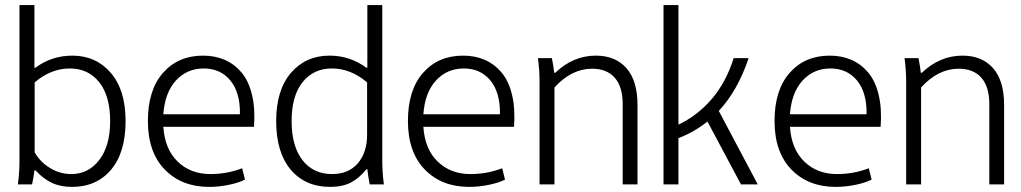

<svg xmlns="http://www.w3.org/2000/svg" viewBox="-20 -730 4040 760"><path d="M117.2 -403.8V-127Q139.2 -88.4 178.5 -64.7Q217.8 -41 262.2 -41Q330.1 -41 373 -96.9Q416 -152.8 416 -251Q416 -350.1 372.8 -404.5Q329.6 -459 255.9 -459Q182.1 -459 117.2 -403.8ZM57.1 -91.8V-710H116.2V-461.9H120.1Q185.1 -509.8 266.1 -509.8Q359.9 -509.8 418.5 -441.7Q477.1 -373.5 477.1 -251Q477.1 -126.5 419.7 -58.3Q362.3 9.8 265.1 9.8Q219.2 9.8 185.1 -6.3Q150.9 -22.5 121.1 -55.2H116.2Q114.3 -35.2 106.9 0H50.8Q57.1 -48.3 57.1 -91.8Z M626.5 -277.8H929.7Q931.2 -363.3 892.1 -411.1Q853 -459 786.6 -459Q720.2 -459 676.5 -411.4Q632.8 -363.8 626.5 -277.8ZM985.4 -228H626.5Q632.3 -139.6 683.3 -90.3Q734.4 -41 812.5 -41Q878.9 -41 938.5 -64L949.7 -19Q924.8 -6.3 885.3 1.7Q845.7 9.8 807.6 9.8Q699.2 9.8 632.3 -58.8Q565.4 -127.4 565.4 -251Q565.4 -374 625.5 -441.9Q685.5 -509.8 783.7 -509.8Q831.1 -509.8 869.4 -493.2Q907.7 -476.6 936 -443.1Q964.4 -409.7 977.5 -354.7Q990.7 -299.8 985.4 -228Z M1433.1 -196.8V-403.8Q1368.2 -459 1294.4 -459Q1220.7 -459 1177.5 -404.5Q1134.3 -350.1 1134.3 -251Q1134.3 -151.4 1177.2 -96.2Q1220.2 -41 1294.4 -41Q1359.9 -41 1396.5 -83.7Q1433.1 -126.5 1433.1 -196.8ZM1493.2 -710V-91.8Q1493.2 -48.3 1499.5 0H1443.4Q1436.5 -36.1 1434.1 -60.1H1430.2Q1401.9 -24.4 1368.4 -7.3Q1335 9.8 1287.1 9.8Q1188.5 9.8 1130.9 -58.3Q1073.2 -126.5 1073.2 -251Q1073.2 -373.5 1131.8 -441.7Q1190.4 -509.8 1284.2 -509.8Q1365.2 -509.8 1430.2 -461.9H1434.1V-710Z M1655.8 -277.8H1959Q1960.4 -363.3 1921.4 -411.1Q1882.3 -459 1815.9 -459Q1749.5 -459 1705.8 -411.4Q1662.1 -363.8 1655.8 -277.8ZM2014.6 -228H1655.8Q1661.6 -139.6 1712.6 -90.3Q1763.7 -41 1841.8 -41Q1908.2 -41 1967.8 -64L1979 -19Q1954.1 -6.3 1914.6 1.7Q1875 9.8 1836.9 9.8Q1728.5 9.8 1661.6 -58.8Q1594.7 -127.4 1594.7 -251Q1594.7 -374 1654.8 -441.9Q1714.8 -509.8 1813 -509.8Q1860.4 -509.8 1898.7 -493.2Q1937 -476.6 1965.3 -443.1Q1993.7 -409.7 2006.8 -354.7Q2020 -299.8 2014.6 -228Z M2115.7 0V-408.2Q2115.7 -451.7 2109.4 -500H2164.6Q2171.4 -464.4 2173.8 -441.9H2177.7Q2249 -509.8 2338.4 -509.8Q2416 -509.8 2459.7 -460.2Q2503.4 -410.6 2503.4 -314.9V0H2444.8V-317.9Q2444.8 -386.7 2413.3 -422.4Q2381.8 -458 2323.7 -458Q2242.2 -458 2174.8 -383.8V0Z M2979.5 0H2913.1L2780.3 -249Q2729.5 -208 2665.5 -183.1V0H2606.4V-710H2665.5V-236.8Q2738.8 -271 2795.9 -336.4Q2853 -401.9 2884.3 -500H2943.4Q2900.4 -371.6 2825.2 -291Z M3106.9 -277.8H3410.2Q3411.6 -363.3 3372.6 -411.1Q3333.5 -459 3267.1 -459Q3200.7 -459 3157 -411.4Q3113.3 -363.8 3106.9 -277.8ZM3465.8 -228H3106.9Q3112.8 -139.6 3163.8 -90.3Q3214.8 -41 3293 -41Q3359.4 -41 3418.9 -64L3430.2 -19Q3405.3 -6.3 3365.7 1.7Q3326.2 9.8 3288.1 9.8Q3179.7 9.8 3112.8 -58.8Q3045.9 -127.4 3045.9 -251Q3045.9 -374 3106 -441.9Q3166 -509.8 3264.2 -509.8Q3311.5 -509.8 3349.9 -493.2Q3388.2 -476.6 3416.5 -443.1Q3444.8 -409.7 3458 -354.7Q3471.2 -299.8 3465.8 -228Z M3566.9 0V-408.2Q3566.9 -451.7 3560.5 -500H3615.7Q3622.6 -464.4 3625 -441.9H3628.9Q3700.2 -509.8 3789.6 -509.8Q3867.2 -509.8 3910.9 -460.2Q3954.6 -410.6 3954.6 -314.9V0H3896V-317.9Q3896 -386.7 3864.5 -422.4Q3833 -458 3774.9 -458Q3693.4 -458 3626 -383.8V0Z"/></svg>

Font: LT Hoop Light
Style: Regular
Weight: 300
Designer: Daniel Lyons
Foundry: LyonsType
Version: Version 1.000